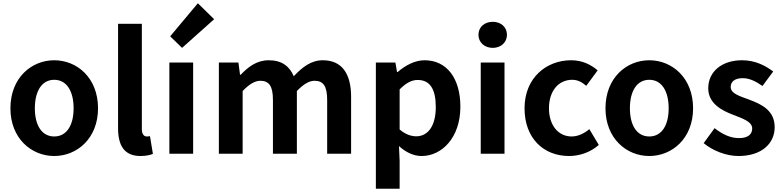

<svg xmlns="http://www.w3.org/2000/svg" viewBox="-20 -944 4810 1179"><path d="M313 14C453 14 582 -94 582 -279C582 -466 453 -574 313 -574C173 -574 44 -466 44 -279C44 -94 173 14 313 14ZM313 -106C237 -106 194 -174 194 -279C194 -385 237 -454 313 -454C389 -454 432 -385 432 -279C432 -174 389 -106 313 -106Z M843 14C877 14 902 8 919 1L901 -108C891 -106 887 -106 881 -106C867 -106 851 -117 851 -150V-798H705V-157C705 -53 741 14 843 14Z M1020 0H1166V-560H1020ZM1098 -650 1295 -826 1195 -924 1025 -721Z M1324 0H1470V-385C1510 -427 1546 -448 1578 -448C1631 -448 1656 -417 1656 -331V0H1803V-385C1843 -427 1879 -448 1911 -448C1964 -448 1989 -417 1989 -331V0H2136V-349C2136 -490 2081 -574 1962 -574C1889 -574 1835 -530 1784 -476C1757 -538 1710 -574 1630 -574C1557 -574 1505 -534 1458 -485H1454L1444 -560H1324Z M2288 215H2434V45L2430 -47C2473 -8 2520 14 2569 14C2692 14 2807 -97 2807 -289C2807 -461 2725 -574 2587 -574C2527 -574 2469 -542 2422 -502H2418L2408 -560H2288ZM2536 -107C2506 -107 2470 -118 2434 -149V-395C2473 -434 2507 -453 2545 -453C2622 -453 2656 -394 2656 -287C2656 -165 2604 -107 2536 -107Z M2932 0H3078V-560H2932ZM3006 -650C3056 -650 3093 -684 3093 -730C3093 -778 3056 -810 3006 -810C2955 -810 2918 -778 2918 -730C2918 -684 2955 -650 3006 -650Z M3474 14C3536 14 3604 -7 3657 -54L3599 -151C3568 -125 3530 -106 3490 -106C3409 -106 3351 -174 3351 -279C3351 -385 3409 -454 3494 -454C3526 -454 3552 -441 3580 -417L3650 -512C3609 -547 3556 -574 3487 -574C3335 -574 3201 -466 3201 -279C3201 -94 3319 14 3474 14Z M3967 14C4107 14 4236 -94 4236 -279C4236 -466 4107 -574 3967 -574C3827 -574 3698 -466 3698 -279C3698 -94 3827 14 3967 14ZM3967 -106C3891 -106 3848 -174 3848 -279C3848 -385 3891 -454 3967 -454C4043 -454 4086 -385 4086 -279C4086 -174 4043 -106 3967 -106Z M4514 14C4660 14 4737 -65 4737 -163C4737 -267 4655 -304 4581 -332C4522 -354 4467 -369 4467 -410C4467 -442 4491 -464 4541 -464C4583 -464 4622 -444 4662 -416L4728 -505C4681 -540 4619 -574 4537 -574C4411 -574 4329 -503 4329 -402C4329 -309 4411 -266 4482 -239C4541 -216 4599 -197 4599 -155C4599 -120 4574 -96 4518 -96C4466 -96 4418 -118 4368 -157L4301 -65C4356 -19 4439 14 4514 14Z"/></svg>

Font: Noto Sans T Chinese Bold
Style: Bold
Weight: 700
Designer: Ryoko NISHIZUKA (kana & ideographs); Paul D. Hunt (Latin, Greek & Cyrillic); Wenlong ZHANG (bopomofo); Sandoll Communica
Foundry: Adobe Systems Incorporated
Version: Version 1.000;PS 1;hotconv 1.0.78;makeotf.lib2.5.61930